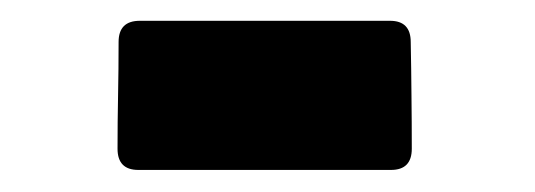

<svg xmlns="http://www.w3.org/2000/svg" viewBox="-20 -336 504 181"><path d="M90.8 -195.8Q90.8 -221.2 91.3 -246.1Q91.8 -271 91.8 -296.4Q91.8 -316.4 111.8 -316.4H347.7Q367.2 -316.4 367.2 -296.4Q367.7 -271 367.9 -246.1Q368.2 -221.2 368.2 -195.8Q368.2 -175.8 348.6 -175.8H110.4Q90.8 -175.8 90.8 -195.8Z"/></svg>

Font: Belanosima
Style: Bold
Weight: 700
Designer: The DocRepair Project, Santiago Orozco
Foundry: Google
Version: Version 2.000